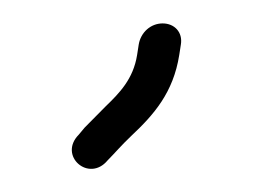

<svg xmlns="http://www.w3.org/2000/svg" viewBox="-20 -73 218 164"><path d="M98.5 -35 97.1 -26C93.8 -5.4 82 6.5 70.1 18L52.3 36L47.3 42C29.4 60.1 56 83.2 71.9 64C79.2 56.6 82.8 52 92.2 43C111.5 24.9 128 6.1 133.1 -26L134.5 -35C136.2 -45.4 129.1 -53 118.9 -53C108.7 -53 100.2 -45.3 98.5 -35Z"/></svg>

Font: CiSf OpenHand
Style: Obl
Weight: 400
Foundry: Cannot Into Space Fonts
Version: Version 0.7892